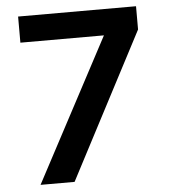

<svg xmlns="http://www.w3.org/2000/svg" viewBox="-51 -751 702 798"><g transform="rotate(-5 300.0 -352.5)"><path d="M86 0 427 -642 428 -596H54V-705H546V-608L228 0Z"/></g></svg>

Font: Nunito Sans 12pt ExtraLight 11pt
Style: Bold
Weight: 700
Version: Version 3.101;gftools[0.9.27]